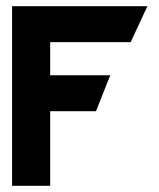

<svg xmlns="http://www.w3.org/2000/svg" viewBox="-20 -600 513 620"><path d="M19 0H142V-241H290L336 -357H142V-464H402L456 -580H19Z"/></svg>

Font: Charger Sport
Style: UltNrw
Weight: 1000
Designer: Jasper
Foundry: Cannot Into Space Fonts
Version: Version 1.1